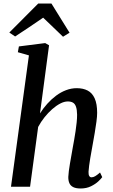

<svg xmlns="http://www.w3.org/2000/svg" viewBox="-20 -1062 644 1092"><path d="M438.5 10Q412 10 396.5 2.2Q381 -5.5 374.5 -20.5Q368 -35.5 368.5 -56.5Q369 -70 371.5 -89.5Q374 -109 377.8 -131.2Q381.5 -153.5 385.8 -176.8Q390 -200 393.5 -221Q397.5 -242.5 401.8 -266.8Q406 -291 409.8 -316.2Q413.5 -341.5 416 -365.2Q418.5 -389 418.5 -409.5Q418 -438.5 412.2 -455Q406.5 -471.5 395 -478.2Q383.5 -485 365.5 -485Q345.5 -485 322.8 -473.2Q300 -461.5 277 -441.2Q254 -421 233.2 -395Q212.5 -369 197 -340L151 0H42.5L144.5 -747L81.5 -765L87.5 -798L237 -817L259 -804.5L207.5 -417Q226 -446.5 249.2 -472.2Q272.5 -498 299.2 -518Q326 -538 355.8 -549.2Q385.5 -560.5 416.5 -560.5Q452.5 -560.5 478.5 -547Q504.5 -533.5 518.5 -502.5Q532.5 -471.5 532.5 -420.5Q532.5 -400.5 528.5 -370Q524.5 -339.5 518.8 -306.2Q513 -273 508 -245Q504.5 -226 500.8 -204.5Q497 -183 493.2 -161.5Q489.5 -140 487 -120.2Q484.5 -100.5 483.5 -85Q483 -68 487.8 -60.8Q492.5 -53.5 500 -53.5Q510.5 -53.5 521.2 -59.8Q532 -66 549 -81L561.5 -54.5Q556 -46.5 539.8 -31Q523.5 -15.5 497.8 -2.8Q472 10 438.5 10ZM33 -877 197.5 -1042H272.5L375.5 -876L338.5 -853Q310.5 -880 282.2 -907.2Q254 -934.5 225.5 -961.5Q186.5 -934.5 146.5 -907.8Q106.5 -881 66 -854.5Z"/></svg>

Font: Merriweather 36pt Medium
Style: Italic
Weight: 500
Italic angle: -7.8°
Version: Version 2.101